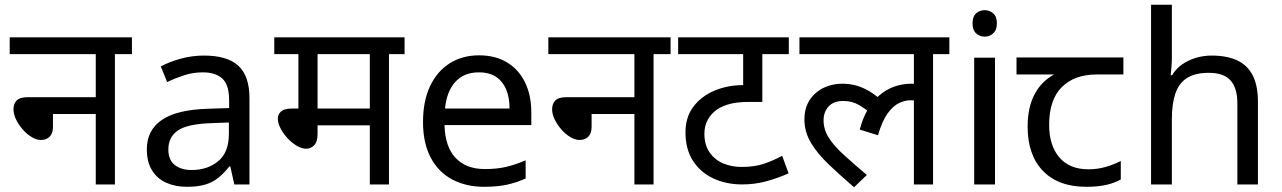

<svg xmlns="http://www.w3.org/2000/svg" viewBox="-20 -780 5421 812"><path d="M21 -622H538V-551H466V0H385V-298H204V-244Q204 -216 190 -202Q176 -188 153 -188Q135 -188 114.5 -200Q94 -212 76.5 -232Q59 -252 48 -274.5Q37 -297 37 -318Q37 -341 50.5 -355Q64 -369 98 -369H385V-551H21Z M843 -545Q941 -545 988 -502Q1035 -459 1035 -365V0H971L954 -76H950Q927 -47 902.5 -27.5Q878 -8 846.5 1Q815 10 770 10Q722 10 683.5 -7Q645 -24 623 -59.5Q601 -95 601 -149Q601 -229 664 -272.5Q727 -316 858 -320L949 -323V-355Q949 -422 920 -448Q891 -474 838 -474Q796 -474 758 -461.5Q720 -449 687 -433L660 -499Q695 -518 743 -531.5Q791 -545 843 -545ZM869 -259Q769 -255 730.5 -227Q692 -199 692 -148Q692 -103 719.5 -82Q747 -61 790 -61Q858 -61 903 -98.5Q948 -136 948 -214V-262Z M1625 -551V0H1544V-250H1323V-213Q1323 -180 1308.5 -165.5Q1294 -151 1275 -151Q1256 -151 1235 -163.5Q1214 -176 1196 -195.5Q1178 -215 1166.5 -237Q1155 -259 1155 -278Q1155 -296 1168.5 -308.5Q1182 -321 1216 -321H1242V-551H1140V-622H1691V-551ZM1544 -551H1323V-321H1544Z M2006 -546Q2075 -546 2124.5 -516Q2174 -486 2200.5 -431.5Q2227 -377 2227 -304V-251H1860Q1862 -160 1906.5 -112.5Q1951 -65 2031 -65Q2082 -65 2121.5 -74.5Q2161 -84 2203 -102V-25Q2162 -7 2122 1.5Q2082 10 2027 10Q1951 10 1892.5 -21Q1834 -52 1801.5 -113.5Q1769 -175 1769 -264Q1769 -352 1798.5 -415Q1828 -478 1881.5 -512Q1935 -546 2006 -546ZM2005 -474Q1942 -474 1905.5 -433.5Q1869 -393 1862 -321H2135Q2135 -367 2121 -401Q2107 -435 2078.5 -454.5Q2050 -474 2005 -474Z M2299 -622H2816V-551H2744V0H2663V-298H2482V-244Q2482 -216 2468 -202Q2454 -188 2431 -188Q2413 -188 2392.5 -200Q2372 -212 2354.5 -232Q2337 -252 2326 -274.5Q2315 -297 2315 -318Q2315 -341 2328.5 -355Q2342 -369 2376 -369H2663V-551H2299Z M3316 -551H3204V-349H3149Q3101 -349 3069 -341Q3037 -333 3014 -318Q2988 -300 2973.5 -274Q2959 -248 2959 -215Q2959 -167 2981 -135.5Q3003 -104 3038.5 -89Q3074 -74 3116 -74Q3170 -74 3208 -86.5Q3246 -99 3288 -121L3315 -47Q3271 -27 3221.5 -13.5Q3172 0 3119 0Q3050 0 2995.5 -26Q2941 -52 2910 -101Q2879 -150 2879 -220Q2879 -285 2913 -329.5Q2947 -374 3002.5 -397Q3058 -420 3121 -420H3126L3123 -416V-551H2848V-622H3316Z M3361 -551V-622H3995V-551H3926V0H3845V-377L3889 -341Q3872 -351 3857.5 -353.5Q3843 -356 3831 -356Q3807 -356 3782 -344Q3757 -332 3734 -300.5Q3711 -269 3693 -208L3616 -232Q3641 -327 3698.5 -376.5Q3756 -426 3836 -426Q3853 -426 3870 -423Q3887 -420 3899 -416L3902 -394L3845 -413V-551ZM3674 -292Q3643 -318 3613.5 -335.5Q3584 -353 3546 -353Q3506 -353 3484.5 -330Q3463 -307 3463 -271Q3463 -233 3484.5 -198.5Q3506 -164 3547 -126.5Q3588 -89 3646 -40L3592 12Q3534 -38 3486 -83.5Q3438 -129 3410 -175.5Q3382 -222 3382 -275Q3382 -315 3396.5 -343.5Q3411 -372 3434.5 -390.5Q3458 -409 3486 -417.5Q3514 -426 3541 -426Q3574 -426 3602 -418Q3630 -410 3656 -394.5Q3682 -379 3706 -357Z M4188 -536V0H4100V-536ZM4145 -737Q4165 -737 4180.5 -723.5Q4196 -710 4196 -681Q4196 -653 4180.5 -639Q4165 -625 4145 -625Q4123 -625 4108 -639Q4093 -653 4093 -681Q4093 -710 4108 -723.5Q4123 -737 4145 -737Z M4574 10Q4456 10 4391 -57Q4326 -124 4326 -245Q4326 -325 4355 -380.5Q4384 -436 4438 -465H4279V-537H4731V-465H4618Q4524 -465 4470.5 -411.5Q4417 -358 4417 -252Q4417 -165 4460 -114.5Q4503 -64 4583 -64Q4620 -64 4654 -73.5Q4688 -83 4720 -99V-21Q4691 -5 4656 2.5Q4621 10 4574 10Z M4936 -537Q4936 -518 4934.5 -498Q4933 -478 4931 -462H4937Q4954 -490 4980 -508Q5006 -526 5038 -535.5Q5070 -545 5104 -545Q5169 -545 5212.5 -524.5Q5256 -504 5278 -461Q5300 -418 5300 -349V0H5213V-343Q5213 -408 5184 -440Q5155 -472 5093 -472Q5033 -472 4999 -449.5Q4965 -427 4950.5 -383.5Q4936 -340 4936 -277V0H4848V-760H4936Z"/></svg>

Font: hin115
Style: Book
Weight: 400
Designer: Jelle Bosma - Monotype Design Team
Foundry: Monotype Imaging Inc.
Version: Version 2.003